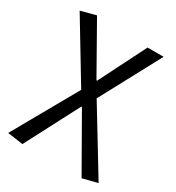

<svg xmlns="http://www.w3.org/2000/svg" viewBox="-183 -669 911 993"><g transform="rotate(30 272.5 -172.5)"><path d="M102.7 212.6 10.2 199.6 225.8 -182.3 14.1 -533 104.1 -556.8 269.5 -264.5H273.5L413.7 -543.4H509.6L317 -184.2L544.9 190.2L456.1 212.6L273.5 -107.2H269.5Z"/></g></svg>

Font: Noto Sans SC Thin
Style: Regular
Weight: 100
Designer: Ryoko NISHIZUKA 西塚涼子 (kana, bopomofo & ideographs); Paul D. Hunt (Latin, Greek & Cyrillic); Sandoll Communications 산돌커뮤니
Foundry: Adobe
Version: Version 2.004-H2;hotconv 1.0.118;makeotfexe 2.5.65603